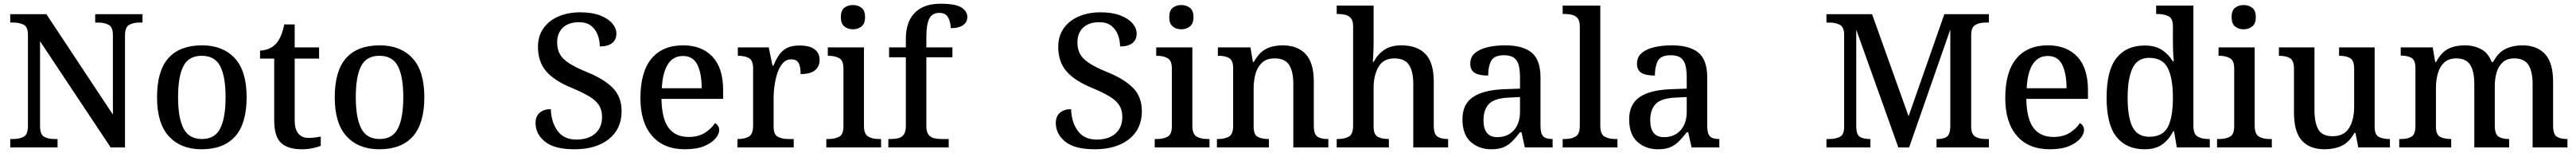

<svg xmlns="http://www.w3.org/2000/svg" viewBox="-20 -790 13830 820"><path d="M35 0V-45H51Q84 -45 107 -57Q130 -69 130 -115V-603Q130 -646 107 -657.5Q84 -669 53 -669H35V-714H229L586 -176V-603Q586 -645 563 -657Q540 -669 509 -669H491V-714H745V-669H727Q695 -669 673 -656.5Q651 -644 651 -599V0H574L195 -569V-115Q195 -69 217 -57Q239 -45 271 -45H289V0Z M1062 10Q951 10 887 -59Q823 -128 823 -269Q823 -410 884 -478.5Q945 -547 1065 -547Q1176 -547 1240 -478.5Q1304 -410 1304 -269Q1304 -128 1242.5 -59Q1181 10 1062 10ZM1064 -45Q1134 -45 1162.5 -102Q1191 -159 1191 -269Q1191 -380 1162 -435.5Q1133 -491 1063 -491Q993 -491 964.5 -435.5Q936 -380 936 -269Q936 -159 965 -102Q994 -45 1064 -45Z M1601 10Q1525 10 1488.5 -24.5Q1452 -59 1452 -146V-476H1376V-519Q1398 -519 1421 -528Q1444 -537 1460 -554Q1491 -586 1506 -659H1562V-536H1693V-476H1562V-146Q1562 -97 1581.5 -74Q1601 -51 1636 -51Q1654 -51 1670 -53Q1686 -55 1702 -58V-9Q1688 -2 1659.5 4Q1631 10 1601 10Z M2016 10Q1905 10 1841 -59Q1777 -128 1777 -269Q1777 -410 1838 -478.5Q1899 -547 2019 -547Q2130 -547 2194 -478.5Q2258 -410 2258 -269Q2258 -128 2196.5 -59Q2135 10 2016 10ZM2018 -45Q2088 -45 2116.5 -102Q2145 -159 2145 -269Q2145 -380 2116 -435.5Q2087 -491 2017 -491Q1947 -491 1918.5 -435.5Q1890 -380 1890 -269Q1890 -159 1919 -102Q1948 -45 2018 -45Z M3064 10Q2956 10 2905.5 -31Q2855 -72 2855 -131Q2855 -167 2877.5 -186Q2900 -205 2937 -205Q2939 -136 2973 -89Q3007 -42 3074 -42Q3139 -42 3175.5 -74.5Q3212 -107 3212 -163Q3212 -199 3196.5 -224.5Q3181 -250 3146 -271.5Q3111 -293 3054 -317Q2957 -356 2912.5 -407.5Q2868 -459 2868 -539Q2868 -597 2897.5 -638.5Q2927 -680 2978.5 -702Q3030 -724 3095 -724Q3158 -724 3201 -707.5Q3244 -691 3266.5 -665Q3289 -639 3289 -610Q3289 -577 3266 -559Q3243 -541 3200 -541Q3200 -572 3189 -602Q3178 -632 3153.5 -651.5Q3129 -671 3088 -671Q3033 -671 3002 -642Q2971 -613 2971 -563Q2971 -526 2985.5 -500Q3000 -474 3034.5 -451.5Q3069 -429 3130 -404Q3222 -367 3269.5 -319Q3317 -271 3317 -194Q3317 -99 3248.5 -44.5Q3180 10 3064 10Z M3657 10Q3543 10 3480.5 -62Q3418 -134 3418 -264Q3418 -405 3477.5 -476Q3537 -547 3647 -547Q3747 -547 3804.5 -486.5Q3862 -426 3862 -307V-260H3531Q3533 -153 3569.5 -104.5Q3606 -56 3677 -56Q3729 -56 3764.5 -78.5Q3800 -101 3818 -130Q3826 -127 3833.5 -117Q3841 -107 3841 -93Q3841 -72 3821 -48Q3801 -24 3760.5 -7Q3720 10 3657 10ZM3747 -317Q3747 -395 3724 -442.5Q3701 -490 3646 -490Q3594 -490 3565.5 -445.5Q3537 -401 3533 -317Z M3939 0V-45H3943Q3976 -45 3999.5 -57.5Q4023 -70 4023 -117V-423Q4023 -467 4000 -479Q3977 -491 3944 -491H3941V-536H4107L4127 -438H4132Q4145 -469 4161 -493.5Q4177 -518 4203 -532Q4229 -546 4272 -546Q4327 -546 4353.5 -525.5Q4380 -505 4380 -469Q4380 -434 4355.5 -413.5Q4331 -393 4278 -393Q4278 -434 4267 -453Q4256 -472 4227 -472Q4201 -472 4182.5 -451.5Q4164 -431 4153.5 -399Q4143 -367 4138 -332Q4133 -297 4133 -268V-112Q4133 -68 4156.5 -56.5Q4180 -45 4212 -45H4241V0Z M4559 -633Q4532 -633 4513 -648Q4494 -663 4494 -698Q4494 -734 4513 -748.5Q4532 -763 4559 -763Q4585 -763 4604.5 -748.5Q4624 -734 4624 -698Q4624 -663 4604.5 -648Q4585 -633 4559 -633ZM4416 0V-45H4429Q4461 -45 4484.5 -57Q4508 -69 4508 -113V-423Q4508 -466 4484.5 -478.5Q4461 -491 4429 -491H4424V-536H4618V-117Q4618 -71 4641 -58Q4664 -45 4697 -45H4710V0Z M4749 0V-45H4764Q4785 -45 4803 -49.5Q4821 -54 4832 -69Q4843 -84 4843 -115V-483H4753V-536H4843V-582Q4843 -673 4891 -721.5Q4939 -770 5028 -770Q5111 -770 5142 -749.5Q5173 -729 5173 -699Q5173 -671 5150 -655Q5127 -639 5084 -639Q5084 -668 5071 -694.5Q5058 -721 5023 -721Q4984 -721 4968.5 -689.5Q4953 -658 4953 -594V-536H5093V-483H4953V-115Q4953 -84 4964 -69Q4975 -54 4993.5 -49.5Q5012 -45 5032 -45H5073V0Z M5857 10Q5749 10 5698.5 -31Q5648 -72 5648 -131Q5648 -167 5670.5 -186Q5693 -205 5730 -205Q5732 -136 5766 -89Q5800 -42 5867 -42Q5932 -42 5968.5 -74.5Q6005 -107 6005 -163Q6005 -199 5989.5 -224.5Q5974 -250 5939 -271.5Q5904 -293 5847 -317Q5750 -356 5705.5 -407.5Q5661 -459 5661 -539Q5661 -597 5690.5 -638.5Q5720 -680 5771.5 -702Q5823 -724 5888 -724Q5951 -724 5994 -707.5Q6037 -691 6059.5 -665Q6082 -639 6082 -610Q6082 -577 6059 -559Q6036 -541 5993 -541Q5993 -572 5982 -602Q5971 -632 5946.5 -651.5Q5922 -671 5881 -671Q5826 -671 5795 -642Q5764 -613 5764 -563Q5764 -526 5778.5 -500Q5793 -474 5827.5 -451.5Q5862 -429 5923 -404Q6015 -367 6062.5 -319Q6110 -271 6110 -194Q6110 -99 6041.5 -44.5Q5973 10 5857 10Z M6322 -633Q6295 -633 6276 -648Q6257 -663 6257 -698Q6257 -734 6276 -748.5Q6295 -763 6322 -763Q6348 -763 6367.5 -748.5Q6387 -734 6387 -698Q6387 -663 6367.5 -648Q6348 -633 6322 -633ZM6179 0V-45H6192Q6224 -45 6247.5 -57Q6271 -69 6271 -113V-423Q6271 -466 6247.5 -478.5Q6224 -491 6192 -491H6187V-536H6381V-117Q6381 -71 6404 -58Q6427 -45 6460 -45H6473V0Z M6513 0V-45H6520Q6554 -45 6577 -57.5Q6600 -70 6600 -116V-424Q6600 -467 6578 -479Q6556 -491 6523 -491H6518V-536H6693L6706 -458H6711Q6740 -510 6778 -528.5Q6816 -547 6866 -547Q6945 -547 6989 -500.5Q7033 -454 7033 -352V-117Q7033 -70 7052.5 -57.5Q7072 -45 7106 -45H7111V0H6923V-341Q6923 -406 6901 -441.5Q6879 -477 6822 -477Q6780 -477 6755.5 -454.5Q6731 -432 6720.5 -395.5Q6710 -359 6710 -317V-112Q6710 -68 6732 -56.5Q6754 -45 6787 -45H6792V0Z M7156 0V-45H7164Q7197 -45 7220.5 -57.5Q7244 -70 7244 -116V-649Q7244 -678 7232.5 -692Q7221 -706 7203 -710.5Q7185 -715 7165 -715H7156V-760H7354V-553Q7354 -534 7353 -513Q7352 -492 7351 -476.5Q7350 -461 7350 -459H7355Q7377 -501 7413 -524Q7449 -547 7503 -547Q7588 -547 7632.5 -500.5Q7677 -454 7677 -352V-117Q7677 -70 7697.5 -57.5Q7718 -45 7751 -45H7754V0H7567V-341Q7567 -406 7544.5 -441.5Q7522 -477 7465 -477Q7407 -477 7380.5 -432Q7354 -387 7354 -317V-112Q7354 -68 7377 -56.5Q7400 -45 7433 -45H7436V0Z M7986 10Q7920 10 7875.5 -29.5Q7831 -69 7831 -151Q7831 -231 7887 -269.5Q7943 -308 8057 -312L8140 -315V-373Q8140 -409 8134 -436.5Q8128 -464 8109.5 -479Q8091 -494 8054 -494Q8001 -494 7985 -463.5Q7969 -433 7969 -385Q7921 -385 7897 -399.5Q7873 -414 7873 -449Q7873 -484 7898 -505.5Q7923 -527 7965.5 -537Q8008 -547 8060 -547Q8155 -547 8202.5 -508Q8250 -469 8250 -375V-117Q8250 -75 8264 -60Q8278 -45 8312 -45H8315V0H8166L8148 -81H8140Q8119 -54 8099 -33.5Q8079 -13 8053 -1.5Q8027 10 7986 10ZM8018 -55Q8074 -55 8107 -92Q8140 -129 8140 -191V-270L8082 -267Q8004 -264 7974 -233.5Q7944 -203 7944 -146Q7944 -55 8018 -55Z M8369 0V-45H8382Q8415 -45 8438 -58Q8461 -71 8461 -117V-649Q8461 -678 8449.5 -692Q8438 -706 8420 -710.5Q8402 -715 8382 -715H8369V-760H8571V-117Q8571 -71 8594 -58Q8617 -45 8650 -45H8663V0Z M8881 10Q8815 10 8770.5 -29.5Q8726 -69 8726 -151Q8726 -231 8782 -269.5Q8838 -308 8952 -312L9035 -315V-373Q9035 -409 9029 -436.5Q9023 -464 9004.5 -479Q8986 -494 8949 -494Q8896 -494 8880 -463.5Q8864 -433 8864 -385Q8816 -385 8792 -399.5Q8768 -414 8768 -449Q8768 -484 8793 -505.5Q8818 -527 8860.5 -537Q8903 -547 8955 -547Q9050 -547 9097.5 -508Q9145 -469 9145 -375V-117Q9145 -75 9159 -60Q9173 -45 9207 -45H9210V0H9061L9043 -81H9035Q9014 -54 8994 -33.5Q8974 -13 8948 -1.5Q8922 10 8881 10ZM8913 -55Q8969 -55 9002 -92Q9035 -129 9035 -191V-270L8977 -267Q8899 -264 8869 -233.5Q8839 -203 8839 -146Q8839 -55 8913 -55Z M9785 0V-45H9801Q9834 -45 9857 -56.5Q9880 -68 9880 -110V-603Q9880 -645 9857 -657Q9834 -669 9804 -669H9785V-714H10030L10226 -167L10418 -714H10657V-669H10637Q10607 -669 10584.5 -656.5Q10562 -644 10562 -601V-113Q10562 -70 10584.5 -57.5Q10607 -45 10639 -45H10657V0H10376V-45H10381Q10413 -45 10430.5 -56.5Q10448 -68 10450 -108V-632L10229 0H10171L9945 -631V-115Q9945 -69 9964 -57Q9983 -45 10017 -45H10021V0Z M10984 10Q10870 10 10807.5 -62Q10745 -134 10745 -264Q10745 -405 10804.5 -476Q10864 -547 10974 -547Q11074 -547 11131.5 -486.5Q11189 -426 11189 -307V-260H10858Q10860 -153 10896.5 -104.5Q10933 -56 11004 -56Q11056 -56 11091.5 -78.5Q11127 -101 11145 -130Q11153 -127 11160.5 -117Q11168 -107 11168 -93Q11168 -72 11148 -48Q11128 -24 11087.5 -7Q11047 10 10984 10ZM11074 -317Q11074 -395 11051 -442.5Q11028 -490 10973 -490Q10921 -490 10892.5 -445.5Q10864 -401 10860 -317Z M11493 10Q11395 10 11342 -56.5Q11289 -123 11289 -267Q11289 -412 11342 -479Q11395 -546 11493 -546Q11550 -546 11586 -522.5Q11622 -499 11644 -462H11650Q11647 -486 11646 -517Q11645 -548 11645 -572V-649Q11645 -692 11620.5 -703.5Q11596 -715 11563 -715H11555V-760H11755V-115Q11755 -71 11778 -58Q11801 -45 11835 -45H11843V0H11666L11651 -87H11647Q11624 -42 11588 -16Q11552 10 11493 10ZM11518 -57Q11590 -57 11617.5 -109Q11645 -161 11645 -267Q11645 -370 11617.5 -425Q11590 -480 11517 -480Q11455 -480 11428.5 -425Q11402 -370 11402 -266Q11402 -161 11428.5 -109Q11455 -57 11518 -57Z M12025 -633Q11998 -633 11979 -648Q11960 -663 11960 -698Q11960 -734 11979 -748.5Q11998 -763 12025 -763Q12051 -763 12070.5 -748.5Q12090 -734 12090 -698Q12090 -663 12070.5 -648Q12051 -633 12025 -633ZM11882 0V-45H11895Q11927 -45 11950.5 -57Q11974 -69 11974 -113V-423Q11974 -466 11950.5 -478.5Q11927 -491 11895 -491H11890V-536H12084V-117Q12084 -71 12107 -58Q12130 -45 12163 -45H12176V0Z M12460 10Q12379 10 12337 -37Q12295 -84 12295 -186V-422Q12295 -466 12273 -478.5Q12251 -491 12217 -491H12214V-536H12405V-198Q12405 -133 12425.5 -96.5Q12446 -60 12502 -60Q12563 -60 12590.5 -103.5Q12618 -147 12618 -219V-421Q12618 -467 12595.5 -479Q12573 -491 12541 -491H12537V-536H12728V-111Q12728 -67 12751 -56Q12774 -45 12806 -45H12810V0H12640L12625 -78H12620Q12590 -26 12550 -8Q12510 10 12460 10Z M12860 0V-45H12871Q12905 -45 12926 -57.5Q12947 -70 12947 -116V-425Q12947 -468 12925.5 -480Q12904 -492 12871 -492H12868V-536H13040L13053 -458H13058Q13086 -510 13123.5 -528.5Q13161 -547 13211 -547Q13261 -547 13299.5 -526.5Q13338 -506 13356 -458H13364Q13392 -510 13432 -528.5Q13472 -547 13521 -547Q13599 -547 13642.5 -500.5Q13686 -454 13686 -352V-117Q13686 -70 13706 -57.5Q13726 -45 13760 -45H13763V0H13576V-341Q13576 -406 13554 -441.5Q13532 -477 13478 -477Q13439 -477 13416 -456.5Q13393 -436 13383 -402.5Q13373 -369 13373 -330V-117Q13373 -70 13393.5 -57.5Q13414 -45 13447 -45H13450V0H13263V-341Q13263 -406 13241.5 -441.5Q13220 -477 13166 -477Q13125 -477 13101 -454.5Q13077 -432 13067 -395.5Q13057 -359 13057 -317V-112Q13057 -68 13080 -56.5Q13103 -45 13136 -45H13139V0Z"/></svg>

Font: Noto Serif Sinhala Medium
Style: Regular
Weight: 500
Designer: Jelle Bosma - Monotype Design Team
Foundry: Monotype Imaging Inc.
Version: Version 2.007; ttfautohint (v1.8.4.7-5d5b)